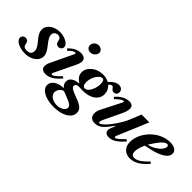

<svg xmlns="http://www.w3.org/2000/svg" viewBox="-43 -1569 2608 2608"><g transform="rotate(45 1261.0 -265.0)"><path d="M164.5 10.5Q112 10.5 67.8 -3.8Q23.5 -18 -3.2 -42.2Q-30 -66.5 -30 -96Q-30 -119.5 -13 -134.5Q4 -149.5 30 -149.5Q54 -149.5 68 -135Q82 -120.5 86.5 -92.5Q91 -60.5 108.8 -48Q126.5 -35.5 157 -35.5Q202.5 -35.5 221.5 -55Q240.5 -74.5 240.5 -107.5Q240.5 -126 235 -143.5Q229.5 -161 214.2 -184.2Q199 -207.5 168.5 -243Q132 -286 116.5 -318.5Q101 -351 101 -381Q101 -426 128.5 -460.5Q156 -495 201.8 -514.8Q247.5 -534.5 302.5 -534.5Q349.5 -534.5 391.5 -520.2Q433.5 -506 460 -481.8Q486.5 -457.5 486.5 -428Q486.5 -404.5 469.8 -389.2Q453 -374 426.5 -374Q379 -374 369.5 -432Q365 -464 349.2 -476Q333.5 -488 311 -488Q280 -488 259.8 -470Q239.5 -452 239.5 -422Q239.5 -398 254.2 -369.2Q269 -340.5 299.5 -303Q345.5 -245.5 362.5 -211.2Q379.5 -177 379.5 -146Q379.5 -100 351.5 -64.8Q323.5 -29.5 274.8 -9.5Q226 10.5 164.5 10.5Z M566.5 10.5Q524.5 10.5 501.2 -8Q478 -26.5 478 -58.5Q478 -72 482.5 -92.5Q487 -113 496.5 -133L650.5 -455.5Q654 -462.5 654.5 -466.8Q655 -471 655 -474Q655 -484 643 -484Q626 -484 600.2 -466.8Q574.5 -449.5 551.5 -422L525 -443Q566.5 -488 610.8 -511.2Q655 -534.5 703.5 -534.5Q748 -534.5 772.2 -516Q796.5 -497.5 796.5 -465Q796.5 -452 792 -431.8Q787.5 -411.5 778 -391L625.5 -73Q622 -66.5 621.5 -63.5Q621 -60.5 621 -58Q621 -45.5 635.5 -45.5Q651.5 -45.5 677.2 -65.5Q703 -85.5 752 -136.5L779.5 -120Q722 -52.5 671 -21Q620 10.5 566.5 10.5ZM789.5 -628Q755.5 -628 735 -646.8Q714.5 -665.5 714.5 -696.5Q714.5 -729 740.8 -753.8Q767 -778.5 801.5 -778.5Q833.5 -778.5 856.2 -759Q879 -739.5 879 -712Q879 -691 866 -671.8Q853 -652.5 832.8 -640.2Q812.5 -628 789.5 -628Z M1233 -502.5Q1265.5 -546.5 1303.8 -569.8Q1342 -593 1377 -593Q1410.5 -593 1431.2 -574.2Q1452 -555.5 1452 -526Q1452 -502.5 1437 -485.8Q1422 -469 1395.5 -469Q1377.5 -469 1367.2 -476.8Q1357 -484.5 1350.2 -494.2Q1343.5 -504 1336.2 -511.8Q1329 -519.5 1316 -519.5Q1303.5 -519.5 1290.2 -509.8Q1277 -500 1259.5 -478ZM971 201.5Q1008.5 201.5 1039 189.8Q1069.5 178 1087.5 158.5Q1105.5 139 1105.5 116.5Q1105.5 90.5 1080.5 72Q1055.5 53.5 1008.5 35L942.5 8.5Q913.5 -3 902 -3Q888 -3 869.8 11.2Q851.5 25.5 838.2 47.8Q825 70 825 94.5Q825 127 845.2 151Q865.5 175 898.8 188.2Q932 201.5 971 201.5ZM1080 -229.5Q1109 -229.5 1134.5 -258.5Q1160 -287.5 1175.8 -332.5Q1191.5 -377.5 1191.5 -424.5Q1191.5 -461.5 1181 -480Q1170.5 -498.5 1151 -498.5Q1131 -498.5 1110.2 -481.8Q1089.5 -465 1072 -437.2Q1054.5 -409.5 1043.8 -375.5Q1033 -341.5 1033 -307.5Q1033 -270.5 1045 -250Q1057 -229.5 1080 -229.5ZM957.5 247.5Q880.5 247.5 819 229Q757.5 210.5 721.5 177Q685.5 143.5 685.5 98.5Q685.5 59.5 711.5 30.8Q737.5 2 780.8 -14.2Q824 -30.5 875.5 -31.5Q832.5 -68.5 832.5 -115.5Q832.5 -163 871.8 -190.8Q911 -218.5 974.5 -223.5L977 -228Q894 -280 894 -358Q894 -405.5 925.2 -447Q956.5 -488.5 1009 -514.2Q1061.5 -540 1125 -540Q1185 -540 1230.5 -516.5Q1276 -493 1301.5 -453.2Q1327 -413.5 1327 -364.5Q1327 -311 1296.5 -271.5Q1266 -232 1211.2 -210.2Q1156.5 -188.5 1083.5 -188.5Q1060 -188.5 1046.8 -189.2Q1033.5 -190 1024 -190.5Q989.5 -192.5 969.5 -181.8Q949.5 -171 949.5 -148Q949.5 -132.5 963.8 -117.5Q978 -102.5 1022 -85L1121.5 -46Q1179 -23.5 1209.8 6.2Q1240.5 36 1240.5 80Q1240.5 129 1204.8 166.8Q1169 204.5 1105.5 226Q1042 247.5 957.5 247.5Z M1780 10Q1742.5 10 1722.2 -6.2Q1702 -22.5 1702 -52Q1702 -71 1711 -97Q1720 -123 1738.5 -163L1732.5 -164.5Q1685 -97 1649.5 -59Q1614 -21 1581 -5.5Q1548 10 1508.5 10Q1461.5 10 1436.2 -14.8Q1411 -39.5 1411 -86Q1411 -128.5 1431.5 -168L1577.5 -456Q1580 -461.5 1581.8 -467Q1583.5 -472.5 1583.5 -476.5Q1583.5 -484 1575 -484Q1563.5 -484 1543.5 -472.5Q1523.5 -461 1502.2 -443.2Q1481 -425.5 1466 -406.5L1439.5 -428Q1483.5 -480 1533.5 -507.2Q1583.5 -534.5 1635 -534.5Q1672 -534.5 1691.2 -518Q1710.5 -501.5 1710.5 -466.5Q1710.5 -442.5 1701.5 -412.8Q1692.5 -383 1676 -348.5L1555.5 -96.5Q1549.5 -84 1546 -73.2Q1542.5 -62.5 1542.5 -54.5Q1542.5 -46 1546.5 -40.8Q1550.5 -35.5 1557 -35.5Q1572 -35.5 1597.5 -56.5Q1623 -77.5 1653.2 -113Q1683.5 -148.5 1714.2 -192.2Q1745 -236 1771.2 -282Q1797.5 -328 1814 -369L1877 -524.5H2027.5L1845 -92.5Q1835 -71 1835 -58Q1835 -52 1838 -49Q1841 -46 1847 -46Q1861.5 -46 1888.8 -68Q1916 -90 1967.5 -143L1995 -126Q1932 -53.5 1882.2 -21.8Q1832.5 10 1780 10Z M2183 10.5Q2114 10.5 2070.8 -33.2Q2027.5 -77 2027.5 -147Q2027.5 -206.5 2048.8 -263.2Q2070 -320 2107.5 -369Q2145 -418 2194.5 -455.2Q2244 -492.5 2301.2 -513.5Q2358.5 -534.5 2419 -534.5Q2481.5 -534.5 2516.5 -511Q2551.5 -487.5 2551.5 -446Q2551.5 -404 2513 -368.8Q2474.5 -333.5 2397.8 -305.5Q2321 -277.5 2206.5 -257Q2186.5 -215.5 2175.5 -177Q2164.5 -138.5 2164.5 -107.5Q2164.5 -36.5 2221 -36.5Q2248.5 -36.5 2277.8 -49.5Q2307 -62.5 2340.5 -89.8Q2374 -117 2414 -160.5L2439 -141Q2375 -64 2312.5 -26.8Q2250 10.5 2183 10.5ZM2226 -294Q2279.5 -306 2326.5 -333.2Q2373.5 -360.5 2402.8 -394.8Q2432 -429 2432 -461Q2432 -488 2407.5 -488Q2383.5 -488 2356 -465.5Q2328.5 -443 2299.2 -404Q2270 -365 2239.5 -316Z"/></g></svg>

Font: Libre Caslon Text
Style: Italic
Weight: 400
Italic angle: -22.583°
Designer: Pablo Impallari, Rodrigo Fuenzalida, Katja Schimmel
Foundry: Pablo Impallari, Rodrigo Fuenzalida
Version: Version 2.000